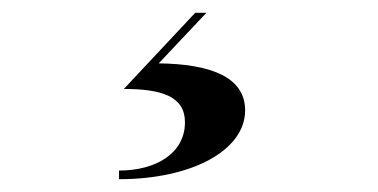

<svg xmlns="http://www.w3.org/2000/svg" viewBox="-20 -25 590 300"><path d="M269 166C269 215 223 241.5 166 241.5V255C279.5 255 363 210 363 147.5C363 94.5 307.5 75 228 74L302.5 -5H285L173.5 114C233.5 114 269 126 269 166Z"/></svg>

Font: Bodoni* 16pt Medium
Style: Italic
Weight: 500
Italic angle: -13°
Version: Version 2.3